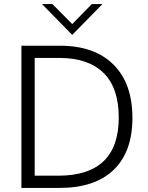

<svg xmlns="http://www.w3.org/2000/svg" viewBox="-20 -921 725 941"><path d="M85 -697H273Q443 -697 536 -604.5Q629 -512 629 -343Q629 -177 537 -88.5Q445 0 272 0H85ZM562 -345Q562 -491 487 -564Q412 -637 272 -637H150V-60H266Q562 -60 562 -345ZM186 -901H237L334 -803L430 -901H482L334 -750Z"/></svg>

Font: Hanken Grotesk Light
Style: Regular
Weight: 300
Designer: Alfredo Marco Pradil
Foundry: Hanken Design Co.
Version: Version 3.014